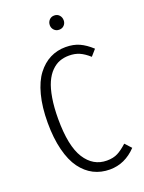

<svg xmlns="http://www.w3.org/2000/svg" viewBox="-164 -955 783 1042"><g transform="rotate(-20 227.5 -433.5)"><path d="M285.2 -877.9Q303.2 -877.9 314.2 -865.7Q325.2 -853.5 325.2 -835.9Q325.2 -819.3 314.2 -807.6Q303.2 -795.9 285.2 -795.9Q267.6 -795.9 256.3 -807.9Q245.1 -819.8 245.1 -835.9Q245.1 -853.5 256.3 -865.7Q267.6 -877.9 285.2 -877.9ZM284.2 -695.8Q329.6 -695.8 363.8 -680.2Q397.9 -664.6 432.1 -632.8L400.9 -597.2Q372.1 -623 345.9 -634.5Q319.8 -646 286.1 -646Q256.3 -646 231.4 -636.7Q206.5 -627.4 184.3 -605.2Q162.1 -583 146.7 -548.6Q131.3 -514.2 122.6 -461.9Q113.8 -409.7 113.8 -342.8Q113.8 -186 160.4 -113Q207 -40 286.1 -40Q323.7 -40 349.6 -53.7Q375.5 -67.4 404.8 -94.2L438 -58.1Q372.1 11.2 285.2 11.2Q233.9 11.2 192.1 -10Q150.4 -31.2 119.1 -73.7Q87.9 -116.2 70.6 -184.8Q53.2 -253.4 53.2 -342.8Q53.2 -432.6 71.3 -501.7Q89.4 -570.8 121.3 -612.5Q153.3 -654.3 194.3 -675Q235.4 -695.8 284.2 -695.8Z"/></g></svg>

Font: Fira Sans Compressed Light
Style: Regular
Weight: 300
Width: 1
Designer: Carrois Corporate & Edenspiekermann AG
Foundry: Carrois Corporate GbR & Edenspiekermann AG
Version: Version 4.203;PS 004.203;hotconv 1.0.88;makeotf.lib2.5.64775